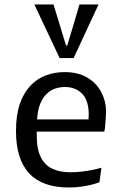

<svg xmlns="http://www.w3.org/2000/svg" viewBox="-20 -833 537 862"><path d="M426.3 -14.6Q409.2 -8.3 387.2 -2.9Q368.7 1.5 343.8 5.1Q318.8 8.8 289.1 8.8Q51.8 8.8 51.8 -244.6Q51.8 -315.4 68.4 -364.5Q85 -413.6 114.3 -445.8Q143.6 -478 183.6 -493.7Q223.6 -509.3 270 -509.3Q330.6 -509.3 371.6 -484.9Q412.6 -460.4 433.8 -420.7Q455.1 -380.9 456.1 -335.4Q456.1 -322.3 454.8 -302.5Q453.6 -282.7 451.9 -265.4Q450.2 -248 448.2 -242.2H145V-224.6Q145 -161.6 164.1 -125.5Q183.1 -89.4 217 -74.5Q251 -59.6 295.4 -59.6Q323.2 -59.6 348.4 -62.7Q373.5 -65.9 393.1 -69.8Q416 -74.2 435.5 -80.1ZM272 -442.4Q249 -442.4 227.8 -435.3Q206.5 -428.2 189.5 -411.6Q172.4 -395 160.9 -367.9Q149.4 -340.8 146.5 -296.9H377.4Q377.4 -306.2 377.9 -309.1Q378.4 -311.5 378.4 -316.9V-324.2Q376.5 -386.2 346.7 -414.3Q316.9 -442.4 272 -442.4ZM422.4 -813 310.5 -572.3H247.6L134.3 -813H220.2L276.4 -628.9H282.2L336.9 -813Z"/></svg>

Font: Mako
Style: Regular
Weight: 400
Designer: vernon adams
Foundry: vernon adams
Version: Version 1.100; ttfautohint (v1.8.4.7-5d5b);gftools[0.9.33]